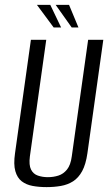

<svg xmlns="http://www.w3.org/2000/svg" viewBox="-20 -754 453 786"><path d="M170.7 12Q140 12 113.8 7.2Q87.6 2.4 69.1 -11.7Q50.6 -25.9 42.8 -53.4Q34.9 -80.9 41.5 -126.7L106.5 -591H169.3L102.3 -113.6Q97.8 -78.4 107 -60Q116.2 -41.6 135 -35.2Q153.8 -28.7 175.9 -28.7Q198.7 -28.7 219 -35.2Q239.4 -41.6 254.3 -60Q269.2 -78.4 273.8 -113.6L340.8 -591H402.9L337.9 -127Q331.4 -81.2 316.4 -53.5Q301.3 -25.9 279.1 -11.7Q256.8 2.4 229.1 7.2Q201.4 12 170.7 12ZM301.1 -641.7H273.4L207.8 -734.2H262.6ZM230.1 -641.7H199.6L131.1 -734.2H185.8Z"/></svg>

Font: Alumni Sans Thin
Style: Italic
Weight: 100
Italic angle: -8°
Designer: Robert E. Leuschke
Foundry: Robert E. Leuschke
Version: Version 1.016